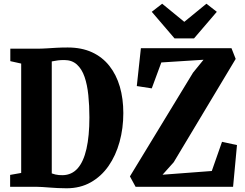

<svg xmlns="http://www.w3.org/2000/svg" viewBox="-20 -1005 1318 1033"><path d="M338 8Q314 8 290.8 6.8Q267.5 5.5 246.5 4Q225.5 2.5 207.8 1.2Q190 0 177 0H34.5V-64L94 -74.5V-663L35.5 -676V-743H175Q205.5 -743 231.2 -744.8Q257 -746.5 284 -748Q311 -749.5 344.5 -749.5Q419 -749.5 475 -723.8Q531 -698 568.5 -650.5Q606 -603 624.8 -538.5Q643.5 -474 643.5 -396.5Q643.5 -314.5 623.2 -241.2Q603 -168 564 -112Q525 -56 468.2 -24Q411.5 8 338 8ZM317.5 -62.5Q366 -63.5 397.8 -99.2Q429.5 -135 445.2 -204.2Q461 -273.5 461 -373.5Q461 -437 455.2 -493Q449.5 -549 435 -591.2Q420.5 -633.5 393.8 -657.8Q367 -682 326 -682Q305 -682 292 -680.2Q279 -678.5 271.5 -676.8Q264 -675 258.5 -674.5V-72Q269 -68.5 278 -66.2Q287 -64 296.8 -63.2Q306.5 -62.5 317.5 -62.5ZM709.5 0 679 -56 1018.5 -614 1075 -683.5 848 -669 796.5 -529.5 716 -542 738 -745.5H1225.5L1248 -688L914.5 -132L854.5 -65L1119.5 -85L1174.5 -242L1255 -224.5L1234 0ZM919 -798.5 796.5 -941.5 852.5 -985 971.5 -887.5 1090.5 -985 1146.5 -941.5 1024 -798.5Z"/></svg>

Font: Merriweather 24pt SemiCondensed Black
Style: Regular
Weight: 900
Width: 4
Designer: Eben Sorkin
Foundry: Eben Sorkin
Version: Version 2.100